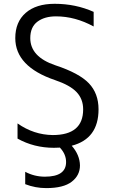

<svg xmlns="http://www.w3.org/2000/svg" viewBox="-20 -760 593 1000"><path d="M264.6 -740.2Q374 -740.2 467.8 -698.2V-622.1Q371.1 -674.8 271.5 -674.8Q211.9 -674.8 174.8 -647Q137.7 -619.1 137.7 -561.5Q137.7 -463.9 268.6 -419.9Q392.6 -378.9 442.9 -326.2Q493.2 -273.4 493.2 -190.4Q493.2 -37.1 353.5 -1Q395.5 46.9 396.5 101.6Q396.5 153.3 353.5 186.5Q310.5 219.7 220.7 219.7Q164.1 219.7 111.3 199.2V134.8Q159.2 160.2 213.9 160.2Q324.2 160.2 324.2 84Q324.2 43 292 8.8Q282.2 9.8 260.7 9.8Q157.2 9.8 71.3 -38.1V-117.2Q156.2 -57.6 254.9 -56.6Q413.1 -56.6 413.1 -190.4Q413.1 -244.1 378.9 -280.3Q344.7 -316.4 266.6 -342.8Q59.6 -413.1 59.6 -561.5Q59.6 -645.5 113.8 -692.9Q168 -740.2 264.6 -740.2Z"/></svg>

Font: Gen Shin Gothic Normal
Style: Regular
Weight: 300
Designer: [Source Han Sans]
Ryoko NISHIZUKA  (kana & ideographs); Paul D. Hunt (Latin, Greek & Cyrillic); Wenlong ZHANG  (bopomofo
Version: Version 1.002.20150607